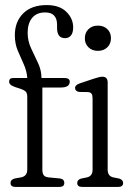

<svg xmlns="http://www.w3.org/2000/svg" viewBox="-20 -737 518 757"><path d="M147 -68Q147 -54.5 152 -46.8Q157 -39 172.5 -37.5L215 -33.5Q233.5 -31.5 233.5 -15.5Q233.5 0 214 0H41Q21.5 0 21.5 -15.5Q21.5 -29 39 -33.5L62 -37.5Q87.5 -42 87.5 -68.5V-354Q87.5 -369 82 -375.2Q76.5 -381.5 60.5 -387L39 -394Q25.5 -399 20.8 -404Q16 -409 16 -415.5Q16 -429.5 32.5 -429.5H87.5Q85.5 -458 73.5 -484Q61.5 -510 50 -537.5Q38.5 -565 38.5 -598Q38.5 -651.5 71.5 -684.2Q104.5 -717 164 -717Q214.5 -717 241.5 -690.5Q268.5 -664 268.5 -629Q268.5 -608 259.8 -597.2Q251 -586.5 236.5 -586.5Q205 -586.5 205 -626.5V-640Q205 -662.5 193.8 -675.2Q182.5 -688 158 -688Q124.5 -688 106.8 -666.5Q89 -645 89 -607.5Q89 -575.5 102.8 -546.2Q116.5 -517 130 -488.5Q143.5 -460 143.5 -429.5H233.5Q255 -429.5 255 -415Q255 -392 220 -392H147ZM366 -536.5Q343 -536.5 328.8 -550.5Q314.5 -564.5 314.5 -586Q314.5 -608 328.8 -622Q343 -636 366 -636Q389 -636 403.2 -622.2Q417.5 -608.5 417.5 -586.5Q417.5 -564.5 403.2 -550.5Q389 -536.5 366 -536.5ZM404.5 -411.5V-68Q404.5 -42 427.5 -37.5L450 -33Q465.5 -28 465.5 -15.5Q465.5 0 446 0H304Q284.5 0 284.5 -15.5Q284.5 -28.5 300 -33L322 -37.5Q345 -42 345 -68V-349Q345 -362 341 -367.5Q337 -373 327 -374L292 -374.5Q276 -377.5 276 -390Q276 -402 295 -408.5L350.5 -427Q364 -431.5 371.2 -433Q378.5 -434.5 384 -434.5Q404.5 -434.5 404.5 -411.5Z"/></svg>

Font: Fraunces 144pt S100 Light
Style: Regular
Weight: 300
Version: Version 1.000; ttfautohint (v1.8.3)